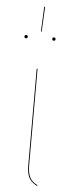

<svg xmlns="http://www.w3.org/2000/svg" viewBox="-56 -824 318 857"><g transform="rotate(5 103.0 -395.5)"><path d="M106.4 -795.4H110.4L105 -684.1H101.6ZM30.3 -655.8Q30.3 -663.1 37.6 -663.1Q44.9 -663.1 44.9 -655.8Q44.9 -648.4 37.6 -648.4Q30.3 -648.4 30.3 -655.8ZM154.8 -655.8Q154.8 -663.1 162.1 -663.1Q169.4 -663.1 169.4 -655.8Q169.4 -648.4 162.1 -648.4Q154.8 -648.4 154.8 -655.8ZM101.1 -517.1V-87.9Q101.1 -52.2 110.6 -32.2Q120.1 -12.2 146 0.5L144 3.9Q116.7 -10.7 106.9 -30.5Q97.2 -50.3 97.2 -87.9V-517.1Z"/></g></svg>

Font: Fira Sans Compressed Four
Style: Regular
Weight: 100
Width: 1
Designer: Carrois Corporate & Edenspiekermann AG
Foundry: Carrois Corporate GbR & Edenspiekermann AG
Version: Version 4.203;PS 004.203;hotconv 1.0.88;makeotf.lib2.5.64775